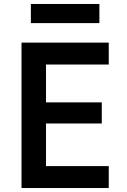

<svg xmlns="http://www.w3.org/2000/svg" viewBox="-20 -944 640 964"><path d="M88 0V-730H526V-620H211V-430H491V-324H211V-110H526V0ZM135 -828V-924H479V-828Z"/></svg>

Font: JetBrains Mono NL
Style: Bold
Weight: 700
Monospace: yes
Designer: Philipp Nurullin, Konstantin Bulenkov
Foundry: JetBrains
Version: Version 2.305; ttfautohint (v1.8.4.7-5d5b)